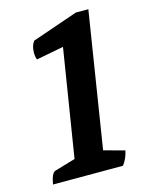

<svg xmlns="http://www.w3.org/2000/svg" viewBox="-102 -720 605 785"><g transform="rotate(-15 200.0 -327.5)"><path d="M24 0Q32 -47 48 -52L136 -78L209 -533L93 -511Q88 -524 88 -540Q88 -570 102 -588L296 -655H349L258 -82L346 -58Q342 -40 336 -26.5Q330 -13 320 0Z"/></g></svg>

Font: Petrona
Style: Bold Italic
Weight: 700
Italic angle: -9°
Designer: Ringo R. Seeber
Foundry: Ringo R. Seeber
Version: Version 2.001; ttfautohint (v1.8.3)